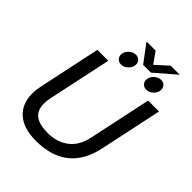

<svg xmlns="http://www.w3.org/2000/svg" viewBox="-268 -1112 1271 1271"><g transform="rotate(45 367.5 -476.5)"><path d="M349 -968H434L489 -890L575 -968H660L515 -843H442ZM290 -787Q290 -814 312.5 -835.5Q335 -857 362 -857Q382 -857 395 -844Q408 -831 408 -811Q408 -784 386 -762.5Q364 -741 337 -741Q317 -741 303.5 -754Q290 -767 290 -787ZM526 -787Q526 -814 548.5 -835.5Q571 -857 598 -857Q618 -857 631 -844Q644 -831 644 -811Q644 -784 622 -762.5Q600 -741 573 -741Q553 -741 539.5 -754Q526 -767 526 -787ZM57 -190Q57 -221 65 -261L158 -699H260L166 -257Q159 -226 159 -197Q159 -135 197.5 -106Q236 -77 315 -77Q401 -77 460.5 -122.5Q520 -168 539 -257L633 -699H735L642 -261Q584 15 295 15Q180 15 118.5 -39.5Q57 -94 57 -190Z"/></g></svg>

Font: Prompt
Style: Italic
Weight: 400
Italic angle: -12°
Designer: Katatrad Team
Foundry: CadsonDemak
Version: Version 1.001